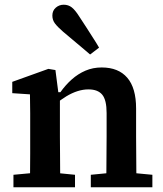

<svg xmlns="http://www.w3.org/2000/svg" viewBox="-20 -794 692 814"><path d="M37 0V-53L145 -63H197L298 -53V0ZM107 0Q107 -30 107.5 -67Q108 -104 108 -143Q108 -182 108 -215V-269Q108 -294 108 -314.5Q108 -335 107.5 -354.5Q107 -374 107 -394L32 -399V-447L185 -502L215 -497L229 -389L234 -388V-215Q234 -182 234.5 -143Q235 -104 235 -67Q235 -30 236 0ZM365 0V-53L468 -63H520L626 -53V0ZM430 0Q431 -30 431 -67Q431 -104 431.5 -142.5Q432 -181 432 -215V-315Q432 -370 413.5 -392.5Q395 -415 355 -415Q332 -415 308.5 -407.5Q285 -400 261 -385.5Q237 -371 212 -350L208 -403H236Q258 -434 284.5 -457.5Q311 -481 342.5 -494.5Q374 -508 411 -508Q482 -508 519.5 -464.5Q557 -421 557 -334V-215Q557 -181 557.5 -142.5Q558 -104 558 -67Q558 -30 559 0ZM400 -592 362 -563Q344 -579 325.5 -594Q307 -609 288 -625.5Q269 -642 247 -660Q224 -680 213 -694.5Q202 -709 202 -728Q202 -749 216.5 -761.5Q231 -774 250 -774Q270 -774 284.5 -762.5Q299 -751 316 -724Q333 -699 347 -676.5Q361 -654 374.5 -633.5Q388 -613 400 -592Z"/></svg>

Font: Source Serif 4 SemiBold
Style: Regular
Weight: 600
Designer: Frank Grießhammer
Foundry: Adobe Systems Incorporated
Version: Version 4.004;hotconv 1.0.116;makeotfexe 2.5.65601